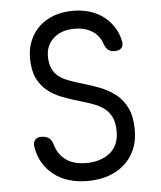

<svg xmlns="http://www.w3.org/2000/svg" viewBox="-53 -786 706 843"><g transform="rotate(-5 300.0 -365.0)"><path d="M422 -582Q409 -621 377 -641Q345 -661 300 -661Q242 -661 207.5 -630Q173 -599 173 -551Q173 -518 183 -496.5Q193 -475 210 -461.5Q227 -448 250.5 -439Q274 -430 300 -422Q347 -409 388 -393Q429 -377 459.5 -352.5Q490 -328 507.5 -290Q525 -252 525 -195Q525 -148 509 -110.5Q493 -73 463.5 -46Q434 -19 392.5 -4.5Q351 10 300 10Q255 10 217 -1.5Q179 -13 150.5 -35.5Q122 -58 103.5 -89.5Q85 -121 79 -161Q76 -178 85 -189.5Q94 -201 113 -201Q131 -201 144 -193.5Q157 -186 164 -165Q176 -119 210.5 -94Q245 -69 300 -69Q333 -69 359.5 -77.5Q386 -86 405.5 -102Q425 -118 435 -141.5Q445 -165 445 -195Q445 -233 434 -257Q423 -281 403.5 -296.5Q384 -312 357.5 -322Q331 -332 300 -341Q258 -353 220 -367.5Q182 -382 154 -405Q126 -428 110 -462.5Q94 -497 94 -549Q94 -592 109 -627Q124 -662 151 -687.5Q178 -713 216 -726.5Q254 -740 300 -740Q341 -740 375 -729Q409 -718 435 -698Q461 -678 479 -649.5Q497 -621 503 -587Q507 -569 497.5 -558.5Q488 -548 467 -548Q449 -548 439 -556Q429 -564 422 -582Z"/></g></svg>

Font: Maple Mono Light
Style: Regular
Weight: 300
Monospace: yes
Designer: subframe7536
Version: Version 7.000